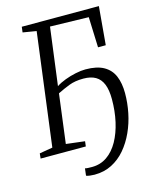

<svg xmlns="http://www.w3.org/2000/svg" viewBox="-132 -828 852 1079"><g transform="rotate(-15 294.0 -288.5)"><path d="M255 -703 211.5 -368Q233.5 -382.5 264 -394Q294.5 -405.5 326.5 -412.2Q358.5 -419 384.5 -419Q451 -419 490.8 -396.5Q530.5 -374 548 -332.2Q565.5 -290.5 565.5 -232.5Q565.5 -176 554 -119Q542.5 -62 519.2 -11Q496 40 462 80Q428 120 383 143Q338 166 282 166Q269.5 166 255.2 164.2Q241 162.5 233.5 159L238.5 117.5Q245.5 119.5 257 120Q268.5 120.5 279 120.5Q328.5 120.5 367 93.8Q405.5 67 431.8 19.8Q458 -27.5 471.8 -88.8Q485.5 -150 485.5 -219Q485.5 -272 472 -305.8Q458.5 -339.5 430.8 -355.8Q403 -372 359.5 -372Q311 -372 275.8 -358.2Q240.5 -344.5 206.5 -327.5L170 -42.5L278.5 -29.5L275 0H12L15 -29.5L91.5 -42.5L176 -698L97.5 -711L101.5 -743H550L530.5 -520.5H485.5L479 -697.5Z"/></g></svg>

Font: Merriweather 60pt Light
Style: Italic
Weight: 300
Italic angle: -7.8°
Version: Version 2.101